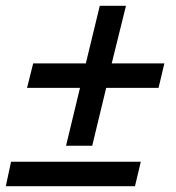

<svg xmlns="http://www.w3.org/2000/svg" viewBox="-20 -641 604 660"><path d="M207 -140 255 -339H73L94 -423H275L323 -621H413L364 -423H545L525 -339H345L297 -140ZM0 -1 18 -85H464L444 -1Z"/></svg>

Font: Ubuntu Sans Medium
Style: Italic
Weight: 500
Italic angle: -13.5°
Designer: Dalton Maag Ltd
Foundry: Dalton Maag Ltd
Version: Version 1.006